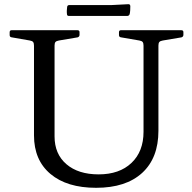

<svg xmlns="http://www.w3.org/2000/svg" viewBox="-20 -886 917 915"><path d="M300 -853Q301 -862 311 -862H514L592 -866Q601 -866 601 -856Q601 -847 600.5 -837.5Q600 -828 598 -819Q595 -810 586 -810H308Q299 -810 299 -820Q298 -828 298.5 -836.5Q299 -845 300 -853ZM735 -263Q735 -133 657.5 -62Q580 9 438 9Q299 9 220.5 -57Q142 -123 142 -241V-742H240V-236Q240 -152 296.5 -103.5Q353 -55 450 -55Q549 -55 606.5 -109.5Q664 -164 664 -258V-742H735ZM26 -732Q26 -742 35 -742H349Q359 -742 359 -733V-720Q359 -711 350 -708L261 -693Q249 -691 244.5 -686Q240 -681 240 -669V-527H142V-668Q142 -680 138 -685.5Q134 -691 122 -693L36 -708Q26 -709 26 -719ZM547 -732Q547 -742 556 -742H844Q854 -742 854 -733V-720Q854 -711 845 -708L756 -693Q744 -691 739.5 -686Q735 -681 735 -669V-527H664V-668Q664 -680 660 -685.5Q656 -691 644 -693L557 -708Q547 -709 547 -719Z"/></svg>

Font: Hahmlet
Style: Regular
Weight: 400
Designer: Minjoo Ham & Mark Frömberg
Foundry: hypertype
Version: Version 1.001; ttfautohint (v1.8.3)